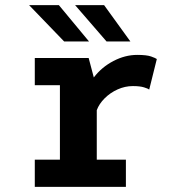

<svg xmlns="http://www.w3.org/2000/svg" viewBox="-20 -725 690 745"><path d="M115 0V-105.5H212.5V-394.5H115V-500H324L344 -424.5Q374.5 -464.5 420 -488.2Q465.5 -512 512.5 -512Q549 -512 566.5 -505.8Q584 -499.5 588.5 -496L559 -377.5Q555 -381 539 -386Q523 -391 495.5 -391Q465 -391 436.2 -378Q407.5 -365 386 -343.5Q364.5 -322 355.5 -297.5V-105.5H468.5V0ZM393.5 -564 271.5 -705H384L486 -564ZM229 -564 93 -705H208.5L325.5 -564Z"/></svg>

Font: Trispace SemiBold
Style: Regular
Weight: 600
Designer: Tyler Finck
Foundry: Etcetera Type Company
Version: Version 1.210; ttfautohint (v1.8.3)